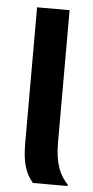

<svg xmlns="http://www.w3.org/2000/svg" viewBox="-50 -699 355 730"><g transform="rotate(5 127.5 -333.5)"><path d="M236.7 0V-5C206.7 -36.7 185.8 -77.5 185.8 -162.5V-666.7H61.7V-149.2C61.7 -73.3 75 -34.2 104.2 0Z"/></g></svg>

Font: Familjen Grotesk SemiBold
Style: Regular
Weight: 600
Designer: Anders Wikstroem, Jonas Baeckman, Matilda Gysing, Kristian Moeller
Foundry: Familjen STHLM AB
Version: Version 2.000